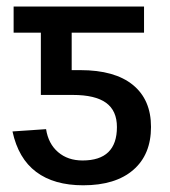

<svg xmlns="http://www.w3.org/2000/svg" viewBox="-20 -548 511 578"><path d="M21 -528.3H413.6V-449.7H195.8V-336.9H221.7Q325.2 -336.9 379.9 -292.5Q434.6 -248 434.6 -166Q434.6 -82.5 381.1 -36.4Q327.6 9.8 230.5 9.8Q142.6 9.8 88.9 -30.5Q35.2 -70.8 17.6 -152.3L118.7 -159.2Q125.5 -115.2 154.8 -90.1Q184.1 -64.9 228.5 -64.9Q332 -64.9 332 -165.5Q332 -214.8 299.3 -238.5Q266.6 -262.2 199.2 -262.2H103V-449.7H21Z"/></svg>

Font: Arimo Medium
Style: Regular
Weight: 500
Designer: Steve Matteson
Foundry: Monotype Imaging Inc.
Version: Version 1.33